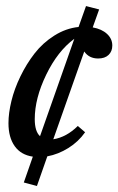

<svg xmlns="http://www.w3.org/2000/svg" viewBox="-20 -514 395 642"><path d="M103.5 107.9 59.6 96.2 89.8 9.8Q49.8 3.9 29.1 -25.4Q8.3 -54.7 8.3 -102.1Q8.3 -135.7 18.1 -176Q27.8 -216.3 48.1 -258.3Q68.4 -300.3 95.7 -335.4Q123 -370.6 161.6 -395Q200.2 -419.4 242.7 -423.8L267.6 -493.7L311.5 -482.4L290 -422.4Q320.3 -417 337.9 -400.6Q355.5 -384.3 355.5 -361.8Q355.5 -342.3 343 -330.3Q330.6 -318.4 308.1 -318.4Q277.8 -318.4 261.7 -341.8L158.2 -48.3Q202.1 -55.2 240.2 -92.8L264.6 -71.8Q242.2 -40 208.5 -19Q174.8 2 138.2 8.8ZM96.2 -115.7Q96.2 -74.7 113.8 -58.6L228.5 -384.3Q172.9 -343.3 134.5 -264.2Q96.2 -185.1 96.2 -115.7Z"/></svg>

Font: Elstob 18pt Medium
Style: Italic
Weight: 500
Italic angle: -20°
Designer: Peter S. Baker
Version: Version 1.015